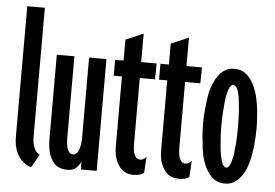

<svg xmlns="http://www.w3.org/2000/svg" viewBox="-48 -703 1110 775"><g transform="rotate(5 507.0 -315.0)"><path d="M133.8 -44.9Q133.8 -44.9 133.8 -44.9Q133.8 -44.9 133.8 -44.9Q126 -48.8 120.1 -55.7Q114.3 -61.5 111.3 -71.3Q107.4 -79.1 105.5 -90.8Q103.5 -101.6 103.5 -115.2Q103.5 -115.2 103.5 -182.6Q103.5 -250 103.5 -337.9Q103.5 -406.2 103.5 -475.6Q103.5 -543.9 103.5 -586.9Q103.5 -610.4 103.5 -624Q103.5 -637.7 103.5 -637.7Q103.5 -637.7 68.4 -637.7Q32.2 -637.7 32.2 -637.7Q32.2 -637.7 32.2 -570.3Q32.2 -502 32.2 -414.1Q32.2 -377 32.2 -337.9Q32.2 -299.8 32.2 -265.6Q32.2 -200.2 32.2 -156.2Q32.2 -112.3 32.2 -112.3Q32.2 -112.3 32.2 -112.3Q32.2 -112.3 32.2 -112.3Q32.2 -86.9 37.1 -67.4Q42 -46.9 51.8 -32.2Q61.5 -16.6 75.2 -6.8Q87.9 3.9 103.5 8.8Q103.5 8.8 119.1 -17.6Q133.8 -44.9 133.8 -44.9Z M369.1 0Q369.1 0 369.1 -58.6Q369.1 -117.2 369.1 -192.4Q369.1 -252.9 369.1 -312.5Q369.1 -371.1 369.1 -409.2Q369.1 -429.7 369.1 -441.4Q369.1 -453.1 369.1 -453.1Q369.1 -453.1 334 -453.1Q298.8 -453.1 298.8 -453.1Q298.8 -453.1 298.8 -410.2Q298.8 -368.2 298.8 -313.5Q298.8 -290 298.8 -265.6Q298.8 -242.2 298.8 -219.7Q298.8 -179.7 298.8 -151.4Q298.8 -124 298.8 -124Q298.8 -124 298.8 -124Q298.8 -124 298.8 -124Q298.8 -108.4 295.9 -95.7Q293.9 -83 290 -75.2Q285.2 -66.4 280.3 -62.5Q274.4 -57.6 268.6 -57.6Q268.6 -57.6 268.6 -57.6Q268.6 -57.6 268.6 -57.6Q253.9 -57.6 247.1 -74.2Q239.3 -89.8 239.3 -122.1Q239.3 -122.1 239.3 -165Q239.3 -207 239.3 -262.7Q239.3 -286.1 239.3 -310.5Q239.3 -335 239.3 -356.4Q239.3 -397.5 239.3 -424.8Q239.3 -453.1 239.3 -453.1Q239.3 -453.1 203.1 -453.1Q168 -453.1 168 -453.1Q168 -453.1 168 -409.2Q168 -365.2 168 -307.6Q168 -262.7 168 -217.8Q168 -172.9 168 -145.5Q168 -129.9 168 -121.1Q168 -112.3 168 -112.3Q168 -112.3 168 -112.3Q168 -112.3 168 -112.3Q168 -85.9 172.9 -64.5Q177.7 -43 187.5 -27.3Q197.3 -10.7 212.9 -2Q228.5 5.9 250 5.9Q250 5.9 250 5.9Q250 5.9 250 5.9Q262.7 5.9 271.5 2.9Q281.2 0 287.1 -6.8Q293.9 -13.7 297.9 -19.5Q302.7 -26.4 304.7 -33.2Q304.7 -33.2 304.7 -16.6Q305.7 0 305.7 0Q305.7 0 337.9 0Q369.1 0 369.1 0Z M572.3 -453.1Q572.3 -453.1 541 -453.1Q509.8 -453.1 509.8 -453.1Q509.8 -453.1 509.8 -467.8Q509.8 -482.4 509.8 -502Q509.8 -525.4 509.8 -546.9Q509.8 -568.4 509.8 -568.4Q509.8 -568.4 473.6 -552.7Q438.5 -538.1 438.5 -538.1Q438.5 -538.1 438.5 -495.1Q438.5 -453.1 438.5 -453.1Q438.5 -453.1 421.9 -453.1Q404.3 -453.1 404.3 -453.1Q404.3 -453.1 404.3 -420.9Q404.3 -388.7 404.3 -388.7Q404.3 -388.7 420.9 -388.7Q437.5 -388.7 437.5 -388.7Q437.5 -388.7 437.5 -352.5Q437.5 -316.4 437.5 -269.5Q437.5 -210.9 437.5 -159.2Q437.5 -107.4 437.5 -107.4Q437.5 -107.4 437.5 -107.4Q437.5 -107.4 437.5 -107.4Q437.5 -82 442.4 -62.5Q448.2 -42 459 -27.3Q468.8 -11.7 483.4 -4.9Q498 2.9 516.6 2.9Q516.6 2.9 516.6 2.9Q516.6 2.9 516.6 2.9Q532.2 2.9 543 0Q554.7 -2.9 560.5 -8.8Q560.5 -8.8 562.5 -41Q564.5 -74.2 564.5 -74.2Q564.5 -74.2 564.5 -74.2Q564.5 -74.2 564.5 -74.2Q559.6 -67.4 553.7 -64.5Q547.9 -60.5 540 -60.5Q540 -60.5 540 -60.5Q540 -60.5 540 -60.5Q524.4 -60.5 517.6 -76.2Q509.8 -90.8 509.8 -122.1Q509.8 -122.1 509.8 -156.2Q509.8 -190.4 509.8 -235.4Q509.8 -290 509.8 -339.8Q509.8 -388.7 509.8 -388.7Q509.8 -388.7 540 -388.7Q571.3 -388.7 571.3 -388.7Q571.3 -388.7 572.3 -420.9Q572.3 -453.1 572.3 -453.1Z M755.9 -453.1Q755.9 -453.1 724.6 -453.1Q693.4 -453.1 693.4 -453.1Q693.4 -453.1 693.4 -467.8Q693.4 -482.4 693.4 -502Q693.4 -525.4 693.4 -546.9Q693.4 -568.4 693.4 -568.4Q693.4 -568.4 657.2 -552.7Q622.1 -538.1 622.1 -538.1Q622.1 -538.1 622.1 -495.1Q622.1 -453.1 622.1 -453.1Q622.1 -453.1 605.5 -453.1Q587.9 -453.1 587.9 -453.1Q587.9 -453.1 587.9 -420.9Q587.9 -388.7 587.9 -388.7Q587.9 -388.7 604.5 -388.7Q621.1 -388.7 621.1 -388.7Q621.1 -388.7 621.1 -352.5Q621.1 -316.4 621.1 -269.5Q621.1 -210.9 621.1 -159.2Q621.1 -107.4 621.1 -107.4Q621.1 -107.4 621.1 -107.4Q621.1 -107.4 621.1 -107.4Q621.1 -82 626 -62.5Q631.8 -42 642.6 -27.3Q652.3 -11.7 667 -4.9Q681.6 2.9 700.2 2.9Q700.2 2.9 700.2 2.9Q700.2 2.9 700.2 2.9Q715.8 2.9 726.6 0Q738.3 -2.9 744.1 -8.8Q744.1 -8.8 746.1 -41Q748 -74.2 748 -74.2Q748 -74.2 748 -74.2Q748 -74.2 748 -74.2Q743.2 -67.4 737.3 -64.5Q731.4 -60.5 723.6 -60.5Q723.6 -60.5 723.6 -60.5Q723.6 -60.5 723.6 -60.5Q708 -60.5 701.2 -76.2Q693.4 -90.8 693.4 -122.1Q693.4 -122.1 693.4 -156.2Q693.4 -190.4 693.4 -235.4Q693.4 -290 693.4 -339.8Q693.4 -388.7 693.4 -388.7Q693.4 -388.7 723.6 -388.7Q754.9 -388.7 754.9 -388.7Q754.9 -388.7 755.9 -420.9Q755.9 -453.1 755.9 -453.1Z M921.9 -226.6Q921.9 -189.5 919.9 -159.2Q917 -128.9 914.1 -106.4Q909.2 -83 903.3 -71.3Q896.5 -58.6 888.7 -58.6Q888.7 -58.6 888.7 -58.6Q888.7 -58.6 888.7 -58.6Q880.9 -58.6 874 -71.3Q868.2 -83 863.3 -106.4Q859.4 -128.9 857.4 -159.2Q854.5 -189.5 854.5 -226.6Q854.5 -226.6 854.5 -226.6Q854.5 -226.6 854.5 -226.6Q854.5 -263.7 857.4 -293.9Q859.4 -325.2 863.3 -347.7Q868.2 -371.1 874 -382.8Q880.9 -393.6 888.7 -393.6Q888.7 -393.6 888.7 -393.6Q888.7 -393.6 888.7 -393.6Q896.5 -393.6 903.3 -382.8Q909.2 -371.1 914.1 -347.7Q917 -325.2 919.9 -293.9Q921.9 -263.7 921.9 -226.6Q921.9 -226.6 921.9 -226.6Q921.9 -226.6 921.9 -226.6ZM997.1 -226.6Q997.1 -252.9 995.1 -275.4Q994.1 -298.8 990.2 -321.3Q987.3 -341.8 982.4 -360.4Q977.5 -377.9 970.7 -393.6Q963.9 -410.2 955.1 -421.9Q946.3 -433.6 936.5 -442.4Q925.8 -450.2 914.1 -455.1Q902.3 -459 887.7 -459Q887.7 -459 887.7 -459Q887.7 -459 887.7 -459Q873 -459 861.3 -455.1Q849.6 -450.2 839.8 -442.4Q829.1 -433.6 821.3 -421.9Q812.5 -410.2 805.7 -393.6Q798.8 -377.9 793.9 -360.4Q790 -341.8 787.1 -321.3Q784.2 -298.8 782.2 -275.4Q780.3 -252.9 780.3 -226.6Q780.3 -226.6 780.3 -226.6Q780.3 -226.6 780.3 -226.6Q780.3 -201.2 782.2 -177.7Q784.2 -154.3 787.1 -132.8Q790 -111.3 793.9 -92.8Q798.8 -75.2 805.7 -58.6Q812.5 -43 821.3 -31.2Q829.1 -19.5 839.8 -10.7Q849.6 -2.9 861.3 2Q873 5.9 887.7 5.9Q887.7 5.9 887.7 5.9Q887.7 5.9 887.7 5.9Q902.3 5.9 914.1 2Q925.8 -2.9 936.5 -10.7Q946.3 -19.5 955.1 -31.2Q963.9 -43 970.7 -58.6Q977.5 -75.2 982.4 -92.8Q987.3 -111.3 990.2 -132.8Q994.1 -154.3 995.1 -177.7Q997.1 -201.2 997.1 -226.6Q997.1 -226.6 997.1 -226.6Q997.1 -226.6 997.1 -226.6Z"/></g></svg>

Font: AgendaMediumCondGoodkids
Style: AgendaMediumCondGoodkids
Weight: 500
Designer: ""
Version: ""